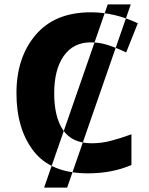

<svg xmlns="http://www.w3.org/2000/svg" viewBox="-20 -780 680 875"><path d="M576 -760 286 75H181L471 -760ZM394 -587Q435 -587 475.5 -573.5Q516 -560 555 -541L608 -674Q502 -724 394 -724Q230 -724 142.5 -621Q55 -518 55 -356Q55 -192 133.5 -91Q212 10 381 10Q490 10 579 -28V-168Q530 -150 486 -138.5Q442 -127 398 -127Q309 -127 268 -186.5Q227 -246 227 -355Q227 -463 270.5 -525Q314 -587 394 -587Z"/></svg>

Font: Noto Sans UI Extra
Style: Regular
Weight: 800
Designer: Monotype Design Team
Foundry: Monotype Imaging Inc.
Version: Version 1.901